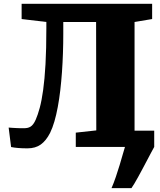

<svg xmlns="http://www.w3.org/2000/svg" viewBox="-20 -763 830 997"><path d="M24.9 -100.6Q35.6 -99.6 44.9 -99.1Q54.2 -98.6 63.5 -98.1Q72.8 -97.7 82.5 -97.4Q92.3 -97.2 104.5 -97.2Q113.8 -97.2 122.3 -98.9Q130.9 -100.6 138.4 -105.2Q146 -109.9 152.6 -118.7Q159.2 -127.4 165.5 -141.6Q176.3 -166 186.3 -202.9Q196.3 -239.7 204.1 -295.7Q211.9 -351.6 216.3 -430.2Q220.7 -508.8 220.7 -616.7V-648.9L92.3 -664.1V-743.2H770V-664.1L678.7 -648.9V-84.5H780.8V0Q772.9 13.7 762.9 33Q752.9 52.2 741.7 73.2Q730.5 94.2 719 116Q707.5 137.7 696.8 157Q686 176.3 677.2 191.2Q668.5 206.1 662.6 213.9H559.1Q570.8 187 581.5 155.5Q592.3 124 601.3 94Q610.4 64 617.4 38.8Q624.5 13.7 628.9 0H373.5V-74.2L480 -85.9L479 -648.9H308.6V-586.4Q308.6 -537.6 306.9 -487.5Q305.2 -437.5 301.8 -388.7Q298.3 -339.8 293 -293.9Q287.6 -248 280 -207.3Q272.5 -166.5 262.5 -132.3Q252.4 -98.1 240.2 -73.2Q219.7 -32.7 191.9 -12.7Q164.1 7.3 123 7.3Q96.7 7.3 75.4 5.6Q54.2 3.9 37.6 0.5Z"/></svg>

Font: Merriweather UltraBold
Style: Regular
Weight: 900
Designer: Eben Sorkin ( sorkintype@gmail.com )
Foundry: Eben Sorkin
Version: Version 1.570; ttfautohint (v1.3) -l 8 -r 32 -G 0 -x 0 -H 60